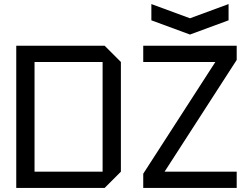

<svg xmlns="http://www.w3.org/2000/svg" viewBox="-20 -925 1235 945"><path d="M150 -80H485V-620H150ZM60 0V-700H495L575 -620V-80L495 0ZM685 0V-70L1040 -620H685V-700H1145V-630L790 -80H1145V0ZM1105 -905V-825L915 -755L725 -825V-905L915 -835Z"/></svg>

Font: Tektur
Style: Regular
Weight: 400
Designer: Adam Jagosz
Foundry: Adam Jagosz
Version: Version 1.005;gftools[0.9.30]